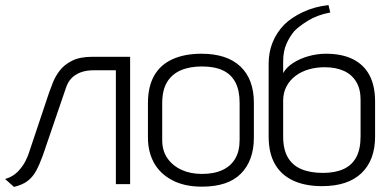

<svg xmlns="http://www.w3.org/2000/svg" viewBox="-20 -723 1522 754"><path d="M343 -500Q293 -500 262 -484Q231 -468 213.5 -444.5Q196 -421 187 -397Q178 -373 172 -357L94 -124Q91 -113 80.5 -91.5Q70 -70 50.5 -49.5Q31 -29 0 -20L35 11Q68 3 88 -12Q108 -27 121.5 -51.5Q135 -76 148 -112L239 -378Q246 -400 260 -415Q274 -430 296 -438.5Q318 -447 347 -447H435V0H491V-500Z M977 -183V-319Q977 -412 924 -462Q871 -512 771 -512Q705 -512 657.5 -490.5Q610 -469 585.5 -426Q561 -383 561 -318V-183Q561 -127 584.5 -84Q608 -41 656 -15.5Q704 10 773 10Q876 10 926.5 -41.5Q977 -93 977 -183ZM921 -319V-173Q921 -130 904 -100.5Q887 -71 854 -55.5Q821 -40 773 -40Q728 -40 693 -56Q658 -72 637.5 -101.5Q617 -131 617 -173V-318Q617 -368 635.5 -399.5Q654 -431 689 -446.5Q724 -462 773 -462Q823 -462 855.5 -446.5Q888 -431 904.5 -399.5Q921 -368 921 -319Z M1260 -512Q1226 -512 1192 -502.5Q1158 -493 1131.5 -476Q1105 -459 1092 -436V-481Q1092 -522 1105 -551Q1118 -580 1136 -601Q1153 -619 1189 -641.5Q1225 -664 1277 -674L1270 -703Q1215 -697 1169.5 -675.5Q1124 -654 1096 -626Q1066 -595 1050.5 -556.5Q1035 -518 1035 -473V-187Q1035 -122 1059.5 -79Q1084 -36 1131 -14Q1178 8 1245 8Q1346 8 1399.5 -43Q1453 -94 1453 -187V-324Q1453 -386 1431 -427.5Q1409 -469 1366 -490.5Q1323 -512 1260 -512ZM1255 -459Q1298 -459 1329.5 -445Q1361 -431 1378.5 -402.5Q1396 -374 1396 -332V-187Q1396 -137 1379 -105.5Q1362 -74 1329 -59Q1296 -44 1248 -44Q1198 -44 1163 -59Q1128 -74 1110 -105.5Q1092 -137 1092 -187V-327Q1092 -359 1105 -383.5Q1118 -408 1140.5 -425Q1163 -442 1192.5 -450.5Q1222 -459 1255 -459Z"/></svg>

Font: AdventPro_ExpandedRegular
Style: ExpandedRegular
Weight: 400
Width: 7
Designer: VivaRado, Andreas Kalpakidis
Foundry: VivaRado, Andreas Kalpakidis
Version: Version 3.000